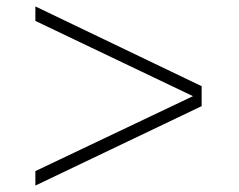

<svg xmlns="http://www.w3.org/2000/svg" viewBox="-20 -566 744 597"><path d="M90 -546V-501L580 -267L90 -34V11L607 -236V-298Z"/></svg>

Font: Sprat Black
Style: Regular
Weight: 900
Designer: Ethan Nakache
Foundry: Collletttivo
Version: Version 2.000;Glyphs 3.2 (3217)